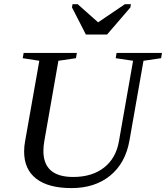

<svg xmlns="http://www.w3.org/2000/svg" viewBox="-20 -915 816 944"><path d="M634.3 -616.2 548.8 -628.9 553.2 -654.8H776.4L772 -628.9L685.5 -616.2L616.7 -225.1Q597.2 -113.3 522 -51.8Q446.8 9.8 331.5 9.8Q217.8 9.8 158.2 -36.4Q98.6 -82.5 98.6 -169.9Q98.6 -196.8 103.5 -221.2L173.3 -616.2L91.8 -628.9L96.2 -654.8H357.9L353.5 -628.9L267.1 -616.2L198.2 -223.1Q193.4 -196.8 193.4 -173.3Q193.4 -44.9 339.8 -44.9Q433.1 -44.9 491.9 -91.3Q550.8 -137.7 564.9 -221.2ZM361.8 -894.5 462.4 -805.2 594.2 -894.5H623.5L621.1 -878.4L506.3 -745.1H402.3L334 -878.4L336.4 -894.5Z"/></svg>

Font: Tinos
Style: Italic
Weight: 400
Italic angle: -16.333°
Designer: Steve Matteson
Foundry: Monotype Imaging Inc.
Version: Version 1.32